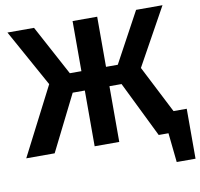

<svg xmlns="http://www.w3.org/2000/svg" viewBox="-94 -787 1088 1045"><g transform="rotate(-10 449.5 -265.0)"><path d="M830 -114H903V162H799L782 0H728L577 -308H510V0H374V-308H307L153 0H-4L189 -376L14 -692H161L310 -415H374V-692H510V-415H575L725 -692H871L696 -376Z"/></g></svg>

Font: FiraGO SemiBold
Style: Regular
Weight: 600
Designer: bBox Type
Foundry: bBox Type GmbH
Version: Version 1.001;PS 001.001;hotconv 1.0.88;makeotf.lib2.5.64775